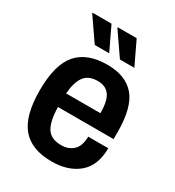

<svg xmlns="http://www.w3.org/2000/svg" viewBox="-177 -828 861 945"><g transform="rotate(30 253.5 -355.5)"><path d="M302 -591 213 -720 214 -723H321L384 -591ZM159 -591 70 -720 71 -723H178L241 -591ZM261 12Q146 12 91 -53.5Q36 -119 36 -263Q36 -408 92 -473Q148 -538 263 -538Q367 -538 419 -477Q471 -416 471 -274V-236H155Q156 -157 179.5 -119Q203 -81 262 -81Q303 -81 329.5 -105.5Q356 -130 357 -184H471Q470 -84 412 -36Q354 12 261 12ZM156 -314H351Q351 -385 328.5 -415Q306 -445 262 -445Q209 -445 185 -412Q161 -379 156 -314Z"/></g></svg>

Font: Archivo SemiCondensed SemiBold
Style: Regular
Weight: 600
Width: 4
Designer: Hector Gatti
Foundry: Omnibus-Type
Version: Version 2.001; ttfautohint (v1.8.3)